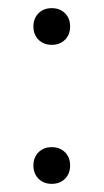

<svg xmlns="http://www.w3.org/2000/svg" viewBox="-20 -484 254 471"><path d="M62 -419Q62 -439 74.5 -451.5Q87 -464 107 -464Q127 -464 139.5 -451.5Q152 -439 152 -419Q152 -399 139.5 -386.5Q127 -374 107 -374Q87 -374 74.5 -386.5Q62 -399 62 -419ZM62 -78Q62 -98 74.5 -110.5Q87 -123 107 -123Q127 -123 139.5 -110.5Q152 -98 152 -78Q152 -58 139.5 -45.5Q127 -33 107 -33Q87 -33 74.5 -45.5Q62 -58 62 -78Z"/></svg>

Font: Bai Jamjuree Light
Style: Regular
Weight: 300
Designer: Katatrad Aksorn Co.,Ltd.
Foundry: Cadson Demak Co.,Ltd.
Version: Version 1.000; ttfautohint (v1.6)